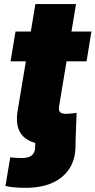

<svg xmlns="http://www.w3.org/2000/svg" viewBox="-20 -691 460 925"><path d="M6.3 205.1 29.3 66.9Q42 68.8 56.6 69.6Q71.3 70.3 86.9 70.3Q117.2 70.3 132.8 57.9Q148.4 45.4 149.4 20.5L149.9 -9.3H344.2L343.8 13.7Q343.3 76.2 314.5 121.1Q285.6 166 232.2 189.9Q178.7 213.9 103.5 213.9Q75.2 213.9 50.5 211.7Q25.9 209.5 6.3 205.1ZM420.4 -539.1 397 -395.5H30.8L54.7 -539.1ZM150.4 -671.4H346.2L264.6 -178.2Q261.7 -159.7 269 -151.1Q276.4 -142.6 297.9 -142.6Q307.6 -142.6 325.4 -144.3Q343.3 -146 349.1 -147.5L343.8 -5.9Q313.5 1.5 283.2 3.9Q252.9 6.3 225.1 6.3Q131.3 6.3 91.3 -34.4Q51.3 -75.2 64.9 -156.7Z"/></svg>

Font: Inter 18pt Black
Style: Italic
Weight: 900
Italic angle: -9.3988°
Designer: Rasmus Andersson
Foundry: rsms
Version: Version 4.001;git-66647c0bb